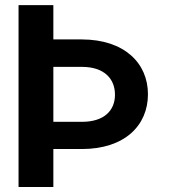

<svg xmlns="http://www.w3.org/2000/svg" viewBox="-20 -748 677 768"><path d="M54.2 -727.5V0H193.4V-151.9H307.6C478 -151.9 571.8 -245.6 571.8 -371.1C571.8 -495.1 478 -589.8 307.6 -590.3H193.4V-727.5ZM193.4 -260.7V-480.5H307.6C397.9 -480.5 439.9 -432.1 439.9 -369.1C439.9 -307.1 397.9 -260.7 307.6 -260.7Z"/></svg>

Font: Raveo Display Display SemiBold
Style: Regular
Weight: 600
Designer: Jakub Foglar, Rasmus Andersson (Inter)
Foundry: Jakubfoglar.com
Version: Version 1.100;Glyphs 3.2.3 (3260)